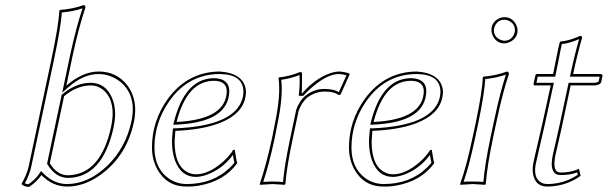

<svg xmlns="http://www.w3.org/2000/svg" viewBox="-20 -718 2371 749"><path d="M263.2 -500 238.8 -383.8Q301.8 -438.5 364.3 -439Q437.5 -439 479.5 -381.3Q519.5 -324.2 502.4 -242.2Q474.6 -111.3 375 -38.1Q309.1 10.3 240.7 9.8Q184.1 8.8 141.6 -35.2Q123 -7.8 93.3 11.2Q74.2 10.7 63.5 0Q84.5 -37.1 90.8 -64.5Q91.8 -67.9 92.3 -70.8L179.7 -481.9Q209.5 -623.5 211.4 -675.8L213.9 -679.2Q265.1 -683.1 306.6 -698.2Q314.5 -696.3 313 -688Q286.1 -607.4 263.2 -500ZM174.3 -81.1Q202.6 -34.7 244.1 -34.2Q373 -36.1 413.6 -224.1Q433.1 -316.9 388.2 -362.3Q364.7 -384.8 333 -384.8Q279.3 -383.8 230 -342.8ZM253.4 -502Q276.4 -608.4 301.8 -685.5Q264.2 -672.9 221.2 -669.4Q217.8 -613.8 189.5 -480L102.1 -68.8Q94.2 -32.7 76.7 -2.9Q84 0 90.8 1Q118.2 -18.1 133.3 -40.5L140.1 -50.8L148.9 -42Q189.5 -0.5 240.7 0Q323.7 0 397.9 -70.8Q470.2 -140.6 492.7 -244.1Q513.7 -343.8 451.2 -397.5Q425.3 -418.9 392.6 -426.3Q378.4 -429.2 364.3 -429.2Q306.2 -429.2 249.5 -379.9Q247.1 -377.4 245.1 -376.5L222.7 -356.4ZM165.5 -76.2 163.6 -79.1 220.7 -348.6 223.6 -350.6Q276.4 -394.5 333 -395Q391.6 -395 417 -336.4Q429.2 -307.6 429.2 -272Q428.7 -247.6 423.3 -221.7Q379.9 -24.9 244.1 -23.9Q196.3 -25.4 165.5 -76.2Z M664.1 -207.5Q661.6 -178.7 661.1 -166Q661.1 -66.9 717.3 -43.5Q730.5 -38.1 744.6 -38.1Q794.9 -38.1 850.6 -87.4Q876 -110.4 890.1 -133.8L896 -132.8Q897 -128.9 898.4 -118.2Q902.3 -89.8 905.8 -82Q855.5 -11.7 757.3 5.9Q732.4 10.3 707.5 9.8Q630.4 9.8 592.8 -59.1Q572.8 -97.2 572.8 -142.6Q572.8 -246.1 634.8 -332.5Q712.9 -438.5 837.9 -439Q934.1 -431.6 939.5 -362.3Q939.5 -274.4 827.1 -234.4Q761.7 -211.4 664.1 -207.5ZM864.7 -363.8Q862.8 -402.3 814.9 -402.8Q710.9 -402.8 669.4 -244.6Q668.9 -242.7 668.9 -242.2Q863.8 -252 864.7 -363.8ZM653.8 -208.5 654.8 -217.3H663.6Q891.6 -226.6 924.8 -330.1Q929.7 -345.7 929.7 -362.3Q927.2 -428.2 837.9 -429.2Q711.9 -429.2 637.2 -318.8Q582.5 -237.3 582.5 -142.6Q582.5 -62 637.2 -22.5Q668.5 -0.5 707.5 0Q811.5 0 877.4 -64.5Q887.2 -74.2 894.5 -83.5Q891.6 -94.2 888.7 -113.8Q848.1 -58.6 786.1 -36.1Q763.7 -28.3 744.6 -27.8Q686.5 -27.8 662.6 -92.3Q650.9 -124.5 650.9 -166Q650.9 -178.7 653.8 -208.5ZM874.5 -363.8Q873 -241.2 669.4 -231.9L655.8 -231.4L659.2 -244.6Q700.2 -404.3 804.7 -412.6Q810.1 -413.1 814.9 -413.1Q873.5 -411.6 874.5 -363.8Z M1156.7 -354H1158.7Q1209.5 -411.6 1267.1 -432.1Q1286.1 -438.5 1301.8 -439Q1320.3 -438.5 1341.3 -432.1L1344.2 -428.2L1308.6 -349.1L1300.3 -347.2Q1284.2 -361.3 1245.1 -360.8Q1209.5 -359.9 1179.2 -337.9Q1156.2 -317.9 1145 -285.6L1122.6 -180.2Q1098.1 -65.4 1093.3 0L1090.3 2.9Q1088.4 2.9 1043.5 0L994.1 2.9L993.2 0Q1017.6 -70.3 1041.5 -180.2L1052.2 -234.9Q1076.2 -349.1 1066.4 -413.1L1068.4 -416Q1110.4 -420.4 1150.4 -437Q1157.7 -437 1158.2 -431.6Q1158.2 -428.7 1158.2 -426.8Q1158.2 -426.8 1157.7 -367.2Q1157.2 -360.4 1156.7 -354ZM1145.5 -344.2 1146.5 -355Q1150.4 -393.6 1148.4 -425.3Q1112.8 -411.6 1077.1 -406.7Q1085 -341.8 1062 -232.9L1051.3 -177.7Q1028.8 -73.2 1006.8 -8.3Q1024.4 -9.8 1043.5 -9.8Q1066.4 -9.8 1084 -7.8Q1089.4 -71.8 1112.8 -182.1L1135.3 -288.6V-289.1Q1147.9 -325.2 1172.9 -345.7Q1206.1 -371.1 1245.1 -371.1Q1284.2 -370.6 1301.8 -358.4L1331.5 -424.3Q1315.9 -428.7 1301.8 -429.2Q1254.4 -429.2 1189.9 -371.1Q1176.3 -358.9 1166 -347.2L1163.1 -344.2Z M1432.6 -207.5Q1430.2 -178.7 1429.7 -166Q1429.7 -66.9 1485.8 -43.5Q1499 -38.1 1513.2 -38.1Q1563.5 -38.1 1619.1 -87.4Q1644.5 -110.4 1658.7 -133.8L1664.6 -132.8Q1665.5 -128.9 1667 -118.2Q1670.9 -89.8 1674.3 -82Q1624 -11.7 1525.9 5.9Q1501 10.3 1476.1 9.8Q1398.9 9.8 1361.3 -59.1Q1341.3 -97.2 1341.3 -142.6Q1341.3 -246.1 1403.3 -332.5Q1481.4 -438.5 1606.4 -439Q1702.6 -431.6 1708 -362.3Q1708 -274.4 1595.7 -234.4Q1530.3 -211.4 1432.6 -207.5ZM1633.3 -363.8Q1631.3 -402.3 1583.5 -402.8Q1479.5 -402.8 1438 -244.6Q1437.5 -242.7 1437.5 -242.2Q1632.3 -252 1633.3 -363.8ZM1422.4 -208.5 1423.3 -217.3H1432.1Q1660.2 -226.6 1693.4 -330.1Q1698.2 -345.7 1698.2 -362.3Q1695.8 -428.2 1606.4 -429.2Q1480.5 -429.2 1405.8 -318.8Q1351.1 -237.3 1351.1 -142.6Q1351.1 -62 1405.8 -22.5Q1437 -0.5 1476.1 0Q1580.1 0 1646 -64.5Q1655.8 -74.2 1663.1 -83.5Q1660.2 -94.2 1657.2 -113.8Q1616.7 -58.6 1554.7 -36.1Q1532.2 -28.3 1513.2 -27.8Q1455.1 -27.8 1431.2 -92.3Q1419.4 -124.5 1419.4 -166Q1419.4 -178.7 1422.4 -208.5ZM1643.1 -363.8Q1641.6 -241.2 1438 -231.9L1424.3 -231.4L1427.7 -244.6Q1468.8 -404.3 1573.2 -412.6Q1578.6 -413.1 1583.5 -413.1Q1642.1 -411.6 1643.1 -363.8Z M1897 -600.1Q1897 -630.4 1925.3 -645.5Q1936.5 -650.9 1947.8 -650.9Q1978 -650.9 1993.2 -622.6Q1998.5 -611.3 1999 -600.1Q1999 -569.8 1970.2 -554.7Q1959 -549.3 1947.8 -548.8Q1917.5 -548.8 1902.8 -577.6Q1897.5 -588.9 1897 -600.1ZM1835 -234.9Q1861.8 -362.3 1863.3 -416L1865.7 -418.9Q1914.1 -422.9 1958 -439Q1965.8 -437 1965.3 -429.2Q1940.9 -356.9 1918.5 -251L1903.3 -180.2Q1880.4 -70.8 1875 0L1872.6 2.9Q1870.6 2.9 1824.7 0L1775.4 2.9L1774.9 0Q1799.8 -68.8 1823.2 -180.2ZM1906.7 -600.1Q1906.7 -574.7 1931.6 -563Q1939.9 -559.1 1947.8 -559.1Q1973.1 -559.1 1984.9 -583.5Q1988.8 -592.3 1988.8 -600.1Q1988.8 -625.5 1964.4 -637.2Q1955.6 -641.1 1947.8 -641.1Q1922.4 -641.1 1910.6 -616.7Q1906.7 -607.9 1906.7 -600.1ZM1844.7 -232.9 1833 -177.7Q1810.5 -71.8 1788.6 -8.8Q1805.2 -10.3 1824.7 -9.8Q1848.6 -9.8 1865.7 -8.3Q1871.6 -77.6 1893.6 -182.1L1908.7 -252.9Q1931.2 -358.4 1953.6 -426.8Q1914.6 -413.6 1873 -409.7Q1870.1 -354 1844.7 -232.9Z M2137.7 -429.2Q2142.6 -453.1 2149.4 -487.8Q2157.7 -530.8 2163.6 -553.2L2166 -556.2Q2195.3 -558.1 2231.9 -573.2Q2238.8 -576.2 2243.2 -578.1Q2251.5 -578.1 2250.5 -569.8Q2250 -568.4 2250 -567.9Q2231 -502 2215.8 -429.2H2323.7Q2330.1 -427.7 2330.6 -422.9L2325.2 -397.9Q2321.3 -385.7 2298.3 -384.8H2206.1L2175.8 -242.2Q2168.5 -206.5 2156.2 -154.3Q2148.9 -124 2146.5 -111.8Q2133.3 -45.9 2166 -44.9Q2210 -45.4 2238.3 -59.6L2245.1 -32.2Q2188.5 8.8 2115.2 9.8Q2068.4 9.8 2059.6 -38.6Q2056.2 -57.6 2060.1 -79.1Q2063 -95.7 2076.7 -153.3Q2088.9 -205.1 2094.7 -231L2128.4 -384.8H2064.5Q2061.5 -386.7 2061 -389.2L2068.8 -424.8Q2069.8 -428.7 2072.8 -429.2ZM2147.5 -426.8 2146 -418.9H2077.6L2072.8 -395H2140.6L2104.5 -229Q2098.6 -202.1 2086.4 -150.4Q2073.2 -93.8 2069.8 -77.1Q2059.6 -21 2093.8 -4.4Q2099.6 -2 2105.5 -1Q2110.8 -0.5 2115.2 0Q2180.7 -0.5 2233.9 -36.1L2231.4 -45.4Q2204.1 -34.7 2166 -35.2Q2133.8 -35.2 2132.3 -76.7Q2132.3 -78.6 2132.3 -80.1Q2132.8 -95.7 2136.7 -114.3Q2139.2 -127 2146.5 -156.7Q2158.7 -209 2166 -244.1L2198.2 -395H2298.3Q2310.1 -395.5 2315.4 -400.4L2319.3 -418.9H2203.1L2206.1 -431.2Q2222.2 -507.3 2239.3 -565.4Q2200.2 -549.3 2178.2 -546.9Q2174.8 -546.4 2171.9 -546.4Q2167 -526.4 2159.7 -486.3Q2152.3 -450.2 2147.5 -426.8Z"/></svg>

Font: Linux Biolinum Outline O
Style: Italic
Weight: 400
Italic angle: -12°
Designer: Philipp H. Poll
Foundry: Philipp H. Poll
Version: Version 0.6.2